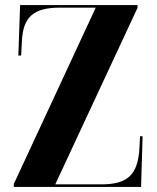

<svg xmlns="http://www.w3.org/2000/svg" viewBox="-20 -734 617 754"><path d="M34 0H534L540 -199H530L527 -143C519 -47 480 -10 378 -10H197L520 -703V-714H59L52 -516H63L66 -571C70 -667 111 -704 215 -704H356L34 -11Z"/></svg>

Font: Noto Serif Display ExtraCondensed ExtraBold
Style: Regular
Weight: 800
Width: 2
Designer: Monotype Design Team
Foundry: Monotype Imaging Inc.
Version: Version 2.009